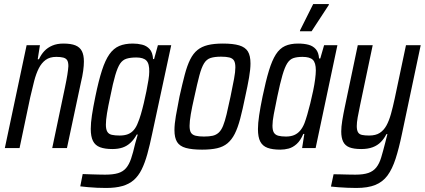

<svg xmlns="http://www.w3.org/2000/svg" viewBox="-20 -734 2106 952"><path d="M4 0 112 -510H178L167 -440H173Q184 -464 200 -481Q216 -498 239.5 -508Q263 -518 294 -518Q332 -518 354 -509Q376 -500 386 -480.5Q396 -461 396 -429Q396 -409 392.5 -383Q389 -357 381 -324L312 0H239L302 -300Q310 -338 314 -363.5Q318 -389 319 -406Q319 -426 313 -435.5Q307 -445 293.5 -448.5Q280 -452 259 -452Q227 -452 206.5 -437Q186 -422 172.5 -395.5Q159 -369 149.5 -332.5Q140 -296 130 -252L77 0Z M506 198Q485 198 461.5 197Q438 196 416.5 194Q395 192 378 190L390 129Q413 130 432 130.5Q451 131 468.5 131.5Q486 132 501 132Q541 132 565.5 124.5Q590 117 605 99.5Q620 82 630 52.5Q640 23 650 -21Q653 -31 656.5 -44Q660 -57 663 -67H658Q645 -43 627.5 -26.5Q610 -10 588 -2.5Q566 5 537 5Q500 5 476 -4Q452 -13 441 -35Q430 -57 430 -95Q430 -124 436 -163.5Q442 -203 453 -256Q469 -334 485.5 -385Q502 -436 522.5 -465Q543 -494 571 -506Q599 -518 639 -518Q663 -518 685 -512.5Q707 -507 722 -490.5Q737 -474 739 -441H744L763 -510H829L735 -73Q723 -15 710.5 30Q698 75 682 107Q666 139 643 159Q620 179 586.5 188.5Q553 198 506 198ZM573 -62Q597 -62 614 -68.5Q631 -75 643.5 -89.5Q656 -104 664 -126Q671 -142 678.5 -167.5Q686 -193 693 -222.5Q700 -252 706 -282Q712 -312 716 -337Q720 -362 720 -378Q721 -418 706 -433.5Q691 -449 656 -449Q627 -449 607.5 -443Q588 -437 575.5 -418.5Q563 -400 551.5 -361Q540 -322 527 -256Q516 -206 510.5 -172Q505 -138 505 -116Q505 -93 512 -81Q519 -69 534.5 -65.5Q550 -62 573 -62Z M982 8Q932 8 901.5 -0.5Q871 -9 858 -30Q845 -51 845 -89Q845 -118 852 -159Q859 -200 870 -255Q884 -318 896 -363.5Q908 -409 923 -439Q938 -469 959 -486Q980 -503 1010.5 -510.5Q1041 -518 1085 -518Q1136 -518 1166 -509Q1196 -500 1209 -479Q1222 -458 1222 -419Q1222 -391 1215 -350Q1208 -309 1196 -255Q1183 -191 1171 -145.5Q1159 -100 1144 -70.5Q1129 -41 1108 -23.5Q1087 -6 1056.5 1Q1026 8 982 8ZM991 -57Q1018 -57 1035 -61Q1052 -65 1064.5 -76.5Q1077 -88 1086 -110Q1095 -132 1103.5 -167.5Q1112 -203 1123 -255Q1134 -308 1140.5 -343Q1147 -378 1147 -400Q1147 -423 1140 -434Q1133 -445 1117.5 -449Q1102 -453 1076 -453Q1044 -453 1024 -446.5Q1004 -440 991.5 -419.5Q979 -399 968.5 -359.5Q958 -320 944 -255Q932 -203 926 -167.5Q920 -132 920 -110Q920 -87 927 -76Q934 -65 950 -61Q966 -57 991 -57Z M1370 8Q1331 8 1306.5 -1Q1282 -10 1270.5 -32Q1259 -54 1259 -94Q1259 -122 1265 -162.5Q1271 -203 1282 -256Q1298 -333 1313.5 -384Q1329 -435 1348 -464.5Q1367 -494 1393.5 -506Q1420 -518 1458 -518Q1488 -518 1510 -512Q1532 -506 1546 -490Q1560 -474 1562 -444H1568L1587 -510H1653L1545 0H1478L1489 -70H1484Q1470 -37 1451 -20Q1432 -3 1411.5 2.5Q1391 8 1370 8ZM1398 -57Q1421 -57 1438 -64Q1455 -71 1468 -86Q1481 -101 1490 -124Q1496 -140 1503.5 -165.5Q1511 -191 1518.5 -221.5Q1526 -252 1532.5 -283Q1539 -314 1542.5 -341Q1546 -368 1546 -385Q1546 -423 1531 -437.5Q1516 -452 1480 -452Q1453 -452 1435 -446Q1417 -440 1404.5 -420.5Q1392 -401 1380.5 -361.5Q1369 -322 1355 -255Q1344 -202 1337.5 -167.5Q1331 -133 1331 -111Q1331 -88 1338 -76.5Q1345 -65 1360 -61Q1375 -57 1398 -57ZM1467 -579 1468 -584 1533 -714H1611L1610 -709L1525 -579Z M1747 198Q1726 198 1703 197Q1680 196 1659 194.5Q1638 193 1621 191L1634 130Q1647 130 1666 130.5Q1685 131 1705 131.5Q1725 132 1742 132Q1782 132 1806.5 123.5Q1831 115 1846 96Q1861 77 1870 47Q1879 17 1890 -26Q1892 -36 1895.5 -48Q1899 -60 1901 -69H1896Q1885 -47 1868.5 -30Q1852 -13 1828 -4Q1804 5 1771 5Q1734 5 1712.5 -3.5Q1691 -12 1681.5 -31.5Q1672 -51 1672 -82Q1672 -105 1677 -136Q1682 -167 1690 -205L1754 -510H1828L1766 -215Q1758 -178 1753.5 -152Q1749 -126 1749 -109Q1749 -89 1755 -78.5Q1761 -68 1775 -65Q1789 -62 1810 -62Q1843 -62 1863 -75Q1883 -88 1896 -111.5Q1909 -135 1918.5 -169Q1928 -203 1937 -245L1993 -510H2066L1973 -70Q1958 2 1941.5 53Q1925 104 1901.5 136Q1878 168 1841 183Q1804 198 1747 198Z"/></svg>

Font: Saira Condensed
Style: Italic
Weight: 400
Width: 3
Italic angle: -12°
Designer: Hector Gatti with collaboration of the Omnibus-Type team
Foundry: Omnibus-Type
Version: Version 1.100